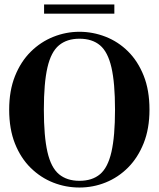

<svg xmlns="http://www.w3.org/2000/svg" viewBox="-20 -821 709 858"><path d="M335 17Q274 17 218 -5Q162 -27 117.5 -70.5Q73 -114 47 -179Q21 -244 21 -331Q21 -416 47 -481Q73 -546 117.5 -590Q162 -634 218.5 -656.5Q275 -679 335 -679Q395 -679 451.5 -657Q508 -635 552 -591.5Q596 -548 622 -483Q648 -418 648 -331Q648 -246 622 -181Q596 -116 552 -72Q508 -28 452 -5.5Q396 17 335 17ZM335 -13Q392 -13 427 -42.5Q462 -72 478 -142Q494 -212 494 -331Q494 -450 478 -519.5Q462 -589 427 -618.5Q392 -648 335 -648Q279 -648 243.5 -618.5Q208 -589 192 -519.5Q176 -450 176 -331Q176 -212 192 -142Q208 -72 243.5 -42.5Q279 -13 335 -13ZM177 -760V-801H491V-760Z"/></svg>

Font: DeepMind Serif Text
Style: Regular
Weight: 400
Designer: Frank Grießhammer / Modifications: Colophon Foundry
Foundry: Colophon Foundry
Version: Version 5.003; ttfautohint (v1.8.2)